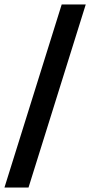

<svg xmlns="http://www.w3.org/2000/svg" viewBox="-20 -703 405 862"><path d="M257 -683 0 139H108L365 -683Z"/></svg>

Font: Iranian Sans Web
Style: Bold
Weight: 700
Designer: Hooman Mehr, Hadi Navid in Neviseh Pardaz Co. Ltd. (http://nevisa.com)
Foundry: http://font-store.ir
Version: 5.0.2 build 3/9/1393